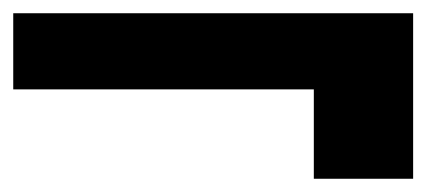

<svg xmlns="http://www.w3.org/2000/svg" viewBox="-28 -460 644 290"><path d="M446 -190V-325H-8V-440H596V-190Z"/></svg>

Font: DM Sans 20pt Black
Style: Regular
Weight: 900
Version: Version 4.004;gftools[0.9.30]